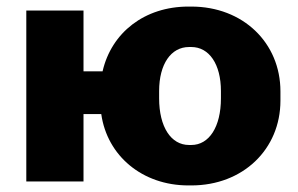

<svg xmlns="http://www.w3.org/2000/svg" viewBox="-20 -552 906 584"><path d="M553 12H562C719 12 833 -98 833 -246V-274C833 -422 719 -532 562 -532H553C420 -532 319 -453 292 -335H234V-520H60V0H234V-205H288C306 -78 413 12 553 12ZM555 -111C500 -111 464 -166 464 -253V-275C464 -357 500 -409 555 -409H562C616 -409 652 -357 652 -275V-253C652 -166 616 -111 562 -111Z"/></svg>

Font: Fixel Display ExtraBold
Style: Regular
Weight: 800
Designer: AlfaBravo + MacPaw
Foundry: Kyrylo Tkachov, Marchela Mozhyna, Serhii Makarenko, Maria Weinstein, Zakhar Kryvoshyya
Version: Version 1.211